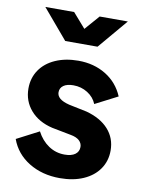

<svg xmlns="http://www.w3.org/2000/svg" viewBox="-88 -846 692 919"><g transform="rotate(10 257.5 -386.5)"><path d="M27 -137 135 -193Q157 -151 192 -127.5Q227 -104 270 -104Q303 -104 321 -117Q339 -130 339 -153Q339 -171 325 -184Q311 -197 283 -202L190 -220Q122 -236 83.5 -280.5Q45 -325 45 -386Q45 -437 71.5 -476Q98 -515 146.5 -536.5Q195 -558 258 -558Q334 -558 392 -522.5Q450 -487 477 -423L368 -367Q355 -399 324 -418.5Q293 -438 255 -438Q224 -438 207 -426Q190 -414 190 -393Q190 -376 204.5 -363.5Q219 -351 251 -343L338 -325Q408 -306 446 -263.5Q484 -221 484 -161Q484 -110 457 -71Q430 -32 381 -10.5Q332 11 267 11Q181 11 116.5 -28.5Q52 -68 27 -137ZM57 -784H197L259 -713L321 -784H458L336 -640H179Z"/></g></svg>

Font: Evergrow Sans 
Style: ExtraBold
Weight: 800
Foundry: 10Web
Version: Version 1.000